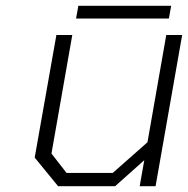

<svg xmlns="http://www.w3.org/2000/svg" viewBox="-20 -644 650 664"><path d="M243 -580 251 -624H572L564 -580ZM181 0 100 -99 175 -523H230L158 -113L210 -46H370L490 -152L555 -523H610L518 0H463L479 -90L378 0Z"/></svg>

Font: Tomorrow Light
Style: Italic
Weight: 300
Italic angle: -10°
Designer: Tony de Marco, Monica Rizzolli
Foundry: Just in Type
Version: Version 2.002